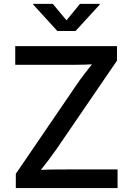

<svg xmlns="http://www.w3.org/2000/svg" viewBox="-20 -964 681 984"><path d="M61 0V-73.2L376 -534.7Q393.1 -559.6 412.1 -584.5Q431.2 -609.4 451.2 -634.3Q415.5 -632.3 379.4 -632.1Q343.3 -631.8 307.6 -631.8H58.1V-727.5H579.6V-653.3L269.5 -199.7Q251 -172.9 230.7 -146.2Q210.4 -119.6 189.5 -93.3Q225.6 -95.2 262 -95.5Q298.3 -95.7 335 -95.7H582.5V0ZM250.5 -944.3 320.8 -859.9 390.1 -944.3H491.2V-940.4L367.2 -805.2H273.9L150.4 -940.4V-944.3Z"/></svg>

Font: Inter Medium
Style: Regular
Weight: 500
Designer: Rasmus Andersson
Foundry: rsms
Version: Version 4.001;git-9221beed3